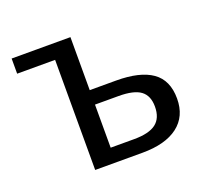

<svg xmlns="http://www.w3.org/2000/svg" viewBox="-97 -645 819 761"><g transform="rotate(-20 312.5 -264.0)"><path d="M381.3 -304.7Q481.4 -304.7 532.7 -268.8Q584 -232.9 584 -155.3Q584 -80.1 531.2 -40Q478.5 0 381.8 0H182.1V-464.4H22V-528.3H270V-304.7ZM270 -62H368.7Q432.1 -62 461.4 -84.5Q490.7 -106.9 490.7 -155.3Q490.7 -201.2 462.4 -222.4Q434.1 -243.7 369.1 -243.7H270Z"/></g></svg>

Font: Arial
Style: Regular
Weight: 400
Designer: Steve Matteson
Foundry: Ascender Corporation
Version: Version 2.00.3